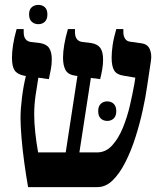

<svg xmlns="http://www.w3.org/2000/svg" viewBox="-20 -766 665 786"><path d="M95 0Q87 -45 79.5 -99.5Q72 -154 68 -203Q64 -252 64 -283Q64 -319 70 -367Q76 -415 86 -455L79 -456Q50 -462 39.5 -478.5Q29 -495 29 -530Q29 -553 33.5 -582.5Q38 -612 48 -647H77V-634Q77 -598 107 -594L142 -590Q170 -586 181 -569.5Q192 -553 192 -523Q192 -501 188 -481.5Q184 -462 180 -442L137 -448Q131 -413 125.5 -374.5Q120 -336 120 -297Q120 -263 124.5 -222Q129 -181 136 -142H249L297 -455L289 -456Q259 -460 248.5 -479Q238 -498 238 -530Q238 -553 243 -583Q248 -613 258 -647H287V-634Q287 -598 318 -594L352 -590Q379 -586 390.5 -570Q402 -554 402 -522Q402 -502 398.5 -482Q395 -462 390 -442L352 -447L305 -142H377Q413 -142 439 -170.5Q465 -199 483 -243Q501 -287 512 -335Q523 -383 530 -422L534 -448L487 -456Q458 -460 447.5 -477.5Q437 -495 437 -530Q437 -552 441 -580.5Q445 -609 456 -647H485V-634Q485 -618 492.5 -607Q500 -596 515 -595L557 -589Q584 -586 593 -565Q602 -544 598 -518L582 -411Q576 -368 564 -313.5Q552 -259 534.5 -204Q517 -149 493.5 -102.5Q470 -56 441.5 -28Q413 0 379 0ZM382 -311Q382 -331 392.5 -341Q403 -351 419 -351Q435 -351 445.5 -341Q456 -331 456 -311Q456 -291 445.5 -281Q435 -271 419 -271Q403 -271 392.5 -281Q382 -291 382 -311ZM137 -667Q121 -667 110 -677Q99 -687 99 -707Q99 -727 110 -736.5Q121 -746 137 -746Q153 -746 163.5 -736.5Q174 -727 174 -707Q174 -687 163.5 -677Q153 -667 137 -667Z"/></svg>

Font: Noto Serif Hebrew Condensed
Style: Bold
Weight: 700
Width: 3
Designer: Monotype Design Team
Foundry: Monotype Imaging Inc.
Version: Version 2.004; ttfautohint (v1.8.4.7-5d5b)